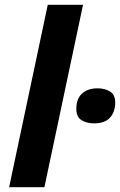

<svg xmlns="http://www.w3.org/2000/svg" viewBox="-20 -780 500 800"><path d="M18 0 179 -760H326L165 0ZM372 -266Q341 -266 319.5 -279.5Q298 -293 298 -326Q298 -368 321.5 -390Q345 -412 387 -412Q416 -412 438 -399Q460 -386 460 -353Q460 -314 438.5 -290Q417 -266 372 -266Z"/></svg>

Font: Noto IKEA Latin
Style: Bold Italic
Weight: 700
Italic angle: -12°
Designer: Monotype Design Team
Foundry: Monotype Imaging Inc.
Version: Version 1.0